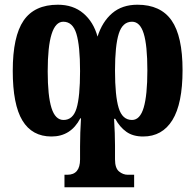

<svg xmlns="http://www.w3.org/2000/svg" viewBox="-20 -568 827 813"><path d="M253 172H265Q319 172 319 107V52Q319 -5 323 -67H320Q280 10 198 10Q116 10 75 -57.5Q34 -125 34 -268Q34 -414 80 -481Q126 -548 225 -548Q290 -548 333 -511.5Q376 -475 393 -413Q413 -476 455 -512Q497 -548 562 -548Q660 -548 706.5 -481.5Q753 -415 753 -271Q753 -129 710 -59.5Q667 10 586 10Q543 10 515 -10Q487 -30 468 -65H463Q467 -1 467 48V107Q467 144 484 158Q501 172 521 172H548V225H253ZM319 -267Q319 -374 303.5 -425Q288 -476 248 -476Q182 -476 182 -266Q182 -162 198 -111Q214 -60 249 -60Q289 -60 304 -109Q319 -158 319 -267ZM604 -270Q604 -376 588.5 -426Q573 -476 539 -476Q499 -476 483 -425.5Q467 -375 467 -269Q467 -162 482.5 -111Q498 -60 539 -60Q573 -60 588.5 -112.5Q604 -165 604 -270Z"/></svg>

Font: Noto Serif CondExtraBold
Style: Regular
Weight: 800
Width: 3
Designer: Monotype Design Team
Foundry: Monotype Imaging Inc.
Version: Version 1.001